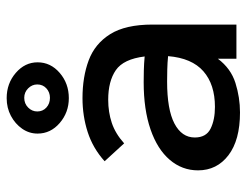

<svg xmlns="http://www.w3.org/2000/svg" viewBox="-104 -642 757 590"><g transform="rotate(-90 275.0 -347.5)"><path d="M224 11Q139 11 92.5 -24.5Q46 -60 46 -118Q46 -167 78.5 -205Q111 -243 172 -264Q233 -285 317 -285Q333 -285 353.5 -284.5Q374 -284 396 -282Q388 -347 354 -370.5Q320 -394 263 -394Q225 -394 192 -383Q159 -372 129 -345L74 -405Q114 -441 163.5 -457Q213 -473 268 -473Q333 -473 384 -454Q435 -435 464.5 -388Q494 -341 494 -258V0H389V-57Q359 -17 314.5 -3Q270 11 224 11ZM147 -128Q147 -93 174 -79.5Q201 -66 241 -66Q310 -66 350.5 -101.5Q391 -137 397 -210Q377 -212 356 -212.5Q335 -213 319 -213Q233 -213 190 -190.5Q147 -168 147 -128ZM268 -515Q224 -515 191.5 -543Q159 -571 159 -611Q159 -637 174 -658.5Q189 -680 213.5 -693Q238 -706 268 -706Q313 -706 345.5 -678Q378 -650 378 -611Q378 -571 345.5 -543Q313 -515 268 -515ZM269 -573Q286 -573 298 -584Q310 -595 310 -612Q310 -628 298 -640Q286 -652 269 -652Q251 -652 239 -640Q227 -628 227 -612Q227 -595 239 -584Q251 -573 269 -573Z"/></g></svg>

Font: Inconsolata SemiExpanded SemiBold
Style: Regular
Weight: 600
Width: 6
Monospace: yes
Designer: Raph Levien, Cyreal, Brenton Simpson
Foundry: Raph Levien, Cyreal, Google
Version: Version 3.001; ttfautohint (v1.8.2.53-6de2)